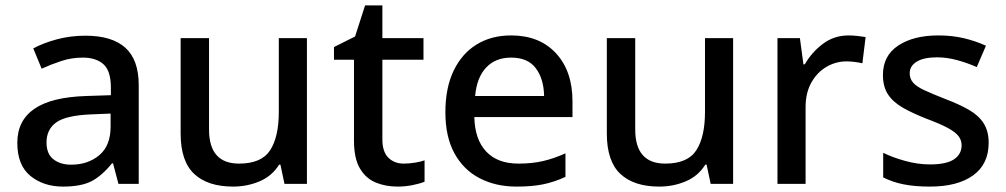

<svg xmlns="http://www.w3.org/2000/svg" viewBox="-20 -680 3720 710"><path d="M296 -548Q394 -548 443.5 -503.5Q493 -459 493 -365V0H418L398 -76H394Q358 -31 319.5 -10.5Q281 10 213 10Q141 10 92.5 -29.5Q44 -69 44 -152Q44 -234 107 -277.5Q170 -321 299 -325L390 -328V-356Q390 -418 362.5 -442.5Q335 -467 286 -467Q245 -467 207 -454.5Q169 -442 134 -426L103 -501Q140 -521 190 -534.5Q240 -548 296 -548ZM316 -257Q223 -253 187.5 -227Q152 -201 152 -153Q152 -111 177.5 -91Q203 -71 243 -71Q305 -71 347 -106Q389 -141 389 -212V-260Z M1115 -539V0H1032L1017 -71H1012Q986 -29 940 -9.5Q894 10 842 10Q748 10 698 -37Q648 -84 648 -186V-539H753V-201Q753 -75 864 -75Q947 -75 979 -124.5Q1011 -174 1011 -266V-539Z M1473 -75Q1493 -75 1514.5 -78.5Q1536 -82 1550 -87V-8Q1533 -1 1506 4.5Q1479 10 1450 10Q1406 10 1369.5 -5Q1333 -20 1311 -57Q1289 -94 1289 -160V-459H1215V-506L1293 -545L1330 -660H1394V-539H1546V-459H1394V-164Q1394 -119 1416 -97Q1438 -75 1473 -75Z M1870 -549Q1975 -549 2036 -483Q2097 -417 2097 -305V-247H1734Q1736 -164 1778 -119.5Q1820 -75 1897 -75Q1948 -75 1988.5 -84.5Q2029 -94 2071 -113V-26Q2030 -7 1989 1.5Q1948 10 1890 10Q1813 10 1753.5 -21Q1694 -52 1660.5 -113Q1627 -174 1627 -265Q1627 -355 1657.5 -418.5Q1688 -482 1742.5 -515.5Q1797 -549 1870 -549ZM1870 -467Q1812 -467 1777.5 -430Q1743 -393 1737 -325H1992Q1991 -388 1961.5 -427.5Q1932 -467 1870 -467Z M2691 -539V0H2608L2593 -71H2588Q2562 -29 2516 -9.5Q2470 10 2418 10Q2324 10 2274 -37Q2224 -84 2224 -186V-539H2329V-201Q2329 -75 2440 -75Q2523 -75 2555 -124.5Q2587 -174 2587 -266V-539Z M3118 -549Q3134 -549 3151 -547Q3168 -545 3181 -543L3169 -446Q3156 -449 3140.5 -451Q3125 -453 3110 -453Q3071 -453 3036.5 -433Q3002 -413 2980.5 -375Q2959 -337 2959 -284V0H2855V-539H2938L2951 -442H2956Q2981 -486 3022.5 -517.5Q3064 -549 3118 -549Z M3636 -152Q3636 -73 3578.5 -31.5Q3521 10 3419 10Q3362 10 3320.5 1.5Q3279 -7 3246 -24V-115Q3280 -98 3327 -85Q3374 -72 3419 -72Q3480 -72 3508 -91Q3536 -110 3536 -143Q3536 -161 3525 -176Q3514 -191 3485.5 -206.5Q3457 -222 3406 -241Q3355 -261 3319 -281.5Q3283 -302 3264 -330.5Q3245 -359 3245 -403Q3245 -474 3301.5 -511.5Q3358 -549 3450 -549Q3500 -549 3543 -539Q3586 -529 3626 -511L3592 -432Q3558 -447 3520 -457.5Q3482 -468 3445 -468Q3396 -468 3370 -452Q3344 -436 3344 -409Q3344 -389 3356.5 -374.5Q3369 -360 3398 -346.5Q3427 -333 3478 -313Q3528 -294 3563.5 -273.5Q3599 -253 3617.5 -224Q3636 -195 3636 -152Z"/></svg>

Font: Noto Sans Syriac Medium
Style: Regular
Weight: 500
Designer: Patrick Giasson and the Monotype Design Team
Foundry: Monotype Imaging Inc.
Version: Version 3.000; ttfautohint (v1.8.4.7-5d5b)